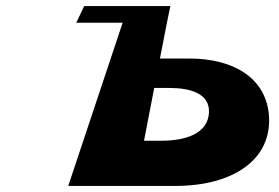

<svg xmlns="http://www.w3.org/2000/svg" viewBox="-20 -613 921 633"><path d="M558 0C747 0 880.2 -86 866.3 -237C854.1 -360 744.3 -420 605.3 -420H507.3L530.3 -538L538.3 -577L541.7 -593H257.7L231.3 -538H384.3L205 0ZM538.4 -323C607.4 -323 671.7 -305 669 -242C665.2 -171 589.8 -149 510.8 -149H454.8L488.4 -323Z"/></svg>

Font: Hussar Milosc
Style: Obl
Weight: 700
Foundry: Cannot Into Space Fonts
Version: Version 1.02